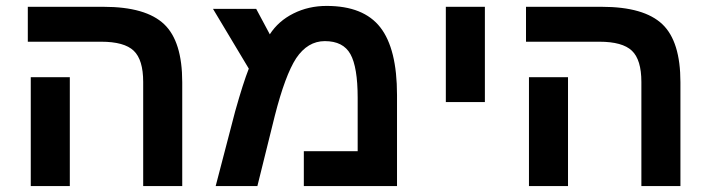

<svg xmlns="http://www.w3.org/2000/svg" viewBox="-20 -629 2400 649"><path d="M216 -368V0H84V-368ZM596 -351V0H464V-352Q464 -427 432 -457.5Q400 -488 322 -488H74V-606H330Q473 -606 535 -547Q596 -489 596 -351Z M1084 -609Q1209 -609 1265.5 -536.5Q1322 -464 1322 -308V0H1007V-118H1189V-298Q1189 -402 1164.5 -446Q1140 -490 1078 -490Q1020 -490 981 -432Q944 -375 909 -238L850 0H709L775 -253Q802 -349 821 -397L700 -599H846L892 -513Q921 -558 972 -583.5Q1023 -609 1084 -609Z M1487 -284V-606H1619V-284Z M1900 -368V0H1768V-368ZM2280 -351V0H2148V-352Q2148 -427 2116 -457.5Q2084 -488 2006 -488H1758V-606H2014Q2157 -606 2219 -547Q2280 -489 2280 -351Z"/></svg>

Font: Libra Sans
Style: Bold
Weight: 700
Foundry: Context Ltd
Version: Version 1.000